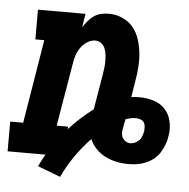

<svg xmlns="http://www.w3.org/2000/svg" viewBox="-48 -585 696 708"><g transform="rotate(5 299.5 -230.5)"><path d="M200 77 116 45Q121 33 127 22Q133 11 139 0H-1V-110H47L98 -420H65V-530H241L233 -480Q241 -492 250.5 -503.5Q260 -515 272.5 -523.5Q285 -532 299.5 -535Q314 -538 327 -538Q354 -538 378 -527Q402 -516 417.5 -497Q433 -478 441 -453Q449 -428 451.5 -402.5Q454 -377 452 -350Q450 -323 445 -296L436 -239Q444 -240 451.5 -240.5Q459 -241 467 -241Q494 -241 519.5 -233Q545 -225 562 -206Q579 -187 584.5 -160.5Q590 -134 585 -107Q583 -91 577 -75.5Q571 -60 562 -45.5Q553 -31 539.5 -20.5Q526 -10 510.5 -3.5Q495 3 479 5.5Q463 8 447 8Q424 8 402 3.5Q380 -1 360.5 -11Q341 -21 326 -36.5Q311 -52 303 -72Q271 -39 245 -1.5Q219 36 200 77ZM213 -101Q234 -124 256 -144Q278 -164 302 -182L324 -313Q326 -325 327.5 -337.5Q329 -350 329 -362.5Q329 -375 327.5 -387Q326 -399 321.5 -410Q317 -421 307.5 -428Q298 -435 286 -435Q270 -435 255.5 -425.5Q241 -416 231.5 -402Q222 -388 217 -372.5Q212 -357 210 -341L171 -110H213ZM447 -69Q456 -69 464.5 -73Q473 -77 479.5 -83.5Q486 -90 489 -99Q492 -108 494 -116Q495 -126 494.5 -135Q494 -144 489.5 -150.5Q485 -157 476.5 -160Q468 -163 459 -163Q450 -163 440.5 -161Q431 -159 422 -156V-155Q420 -146 418 -137.5Q416 -129 415 -120Q413 -111 413.5 -102Q414 -93 418.5 -85.5Q423 -78 430.5 -73.5Q438 -69 447 -69Z"/></g></svg>

Font: Iosevka Curly Slab XBdExObl
Style: Regular
Weight: 800
Width: 7
Italic angle: -9°
Monospace: yes
Designer: Belleve Invis
Foundry: Belleve Invis
Version: Version 11.1.0; ttfautohint (v1.8.3)